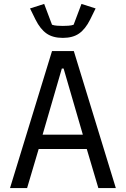

<svg xmlns="http://www.w3.org/2000/svg" viewBox="-20 -958 640 978"><path d="M481 0 422 -199H177L118 0H31L245 -698H356L570 0ZM304 -609H295L197 -272H402ZM300 -765Q249 -765 217 -787.5Q185 -810 161 -858L133 -915L205 -938L245 -832Q256 -828 272 -827Q288 -826 300 -826Q312 -826 328 -827Q344 -828 355 -832L395 -938L467 -915L439 -858Q415 -810 383 -787.5Q351 -765 300 -765Z"/></svg>

Font: IBM Plex Mono
Style: Regular
Weight: 400
Monospace: yes
Designer: Mike Abbink, Paul van der Laan, Pieter van Rosmalen
Foundry: Bold Monday
Version: Version 2.3